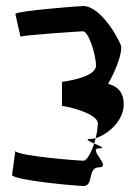

<svg xmlns="http://www.w3.org/2000/svg" viewBox="-20 -800 464 638"><path d="M20 -218C31 -200 236 -182 258 -182C292 -182 270 -244 309 -244C353 -244 270 -307 309 -307C332 -307 312 -315 293 -323C283 -292 268 -266 258 -266C238 -266 40 -282 31 -298ZM31 -754 48 -678C51 -683 247 -696 256 -696C274 -696 299 -618 299 -582C299 -541 186 -528 186 -528V-448C208 -446 307 -422 305 -389C305 -376 302 -358 298 -341C341 -354 391 -401 391 -452C393 -514 339 -521 339 -521C339 -521 383 -596 383 -644C383 -656 319 -780 256 -780C243 -780 39 -764 31 -754ZM277 -338C263 -338 275 -331 293 -323C295 -329 296 -335 298 -341C291 -339 284 -338 277 -338Z"/></svg>

Font: bitstorm
Style: sucn
Weight: 400
Version: Version 0.2